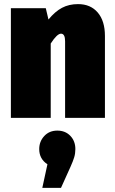

<svg xmlns="http://www.w3.org/2000/svg" viewBox="-20 -574 560 935"><path d="M491 -399V0H297V-373Q297 -410 277 -410Q258 -410 227 -362V0H33V-534H203L216 -479Q248 -518 282 -536Q316 -554 360 -554Q421 -554 456 -513Q491 -472 491 -399ZM347 152Q347 173 341.5 191.5Q336 210 323 239L277 341H186L211 226Q171 200 171 152Q171 115 195.5 88.5Q220 62 259 62Q298 62 322.5 87.5Q347 113 347 152Z"/></svg>

Font: Fira Sans Condensed Black
Style: Regular
Weight: 900
Width: 3
Designer: Carrois Corporate & Edenspiekermann AG
Foundry: Carrois Corporate GbR & Edenspiekermann AG
Version: Version 4.203